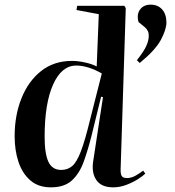

<svg xmlns="http://www.w3.org/2000/svg" viewBox="-20 -792 751 826"><path d="M499 -66Q498 -46 503 -36Q508 -26 526 -26Q545 -26 563.5 -36.5Q582 -47 596 -58L605 -45Q595 -35 573 -21Q551 -7 523 3.5Q495 14 467 14Q416 14 394.5 -17.5Q373 -49 381 -99L423 -374L415 -376L373 -205Q358 -146 340 -96Q322 -46 289.5 -16Q257 14 199 14Q145 14 110.5 -16Q76 -46 59.5 -95.5Q43 -145 43 -206Q43 -296 72.5 -369.5Q102 -443 157 -486.5Q212 -530 290 -530Q316 -530 347 -523Q378 -516 396 -506L405 -731L309 -749L312 -767H515L521 -757ZM243 -61Q271 -61 290.5 -77.5Q310 -94 328 -141Q346 -188 368 -279L418 -476Q358 -510 308 -510Q245 -510 208.5 -428.5Q172 -347 172 -204Q172 -130 188.5 -95.5Q205 -61 243 -61ZM581 -521 569 -533Q599 -571 609.5 -594.5Q620 -618 620 -638Q621 -660 602 -676L576 -697Q567 -730 582.5 -751Q598 -772 628 -772Q659 -772 677.5 -751.5Q696 -731 696 -694Q695 -663 671.5 -619.5Q648 -576 581 -521Z"/></svg>

Font: Literata 72pt SemiBold
Style: Italic
Weight: 600
Italic angle: -2°
Designer: Latin by Veronika Burian and Jose Scaglione. Greek by Irene Vlachou. Cyrillic by Vera Evstafieva
Foundry: TypeTogether
Version: Version 3.002